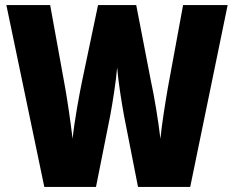

<svg xmlns="http://www.w3.org/2000/svg" viewBox="-20 -734 919 754"><path d="M874 -714H699L639 -388C629 -330 615 -243 610 -189C602 -258 585 -361 573 -414L515 -714H365L302 -414C292 -365 273 -264 265 -189C258 -251 244 -344 236 -389L177 -714H5L154 0H357L413 -281C422 -329 436 -417 440 -469C445 -408 458 -330 467 -280L522 0H727Z"/></svg>

Font: Noto Sans Georgian Condensed Black
Style: Regular
Weight: 900
Width: 3
Designer: Monotype Design Team, Akaki Razmadze
Foundry: Google LLC
Version: Version 2.005